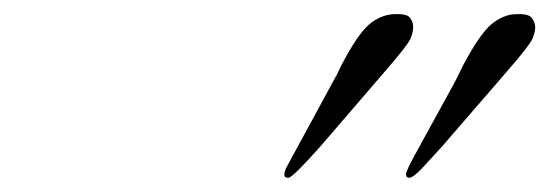

<svg xmlns="http://www.w3.org/2000/svg" viewBox="-20 -823 787 275"><path d="M389.6 -582 457 -706.1Q460.4 -711.9 462.9 -716.8L469.2 -730Q492.2 -773.9 508.8 -788.1Q525.4 -801.8 543.9 -802.7Q562.5 -803.7 566.9 -797.9Q571.8 -792 571.8 -784.7Q571.8 -776.9 567.9 -767.6Q564 -758.3 532.2 -721.7L438.5 -612.8Q398.9 -568.4 393.1 -568.4Q387.2 -568.4 387.2 -572.3Q387.2 -576.2 389.6 -582ZM574.2 -601.1 631.8 -706.1 643.6 -730Q667 -773.9 683.6 -788.1Q700.2 -801.8 717.8 -802.7Q736.3 -803.7 741.2 -797.9Q746.1 -792 746.6 -784.7Q746.6 -776.9 742.7 -767.6Q738.8 -758.3 707 -721.7L612.8 -612.8L584.5 -582Q571.3 -568.4 566.4 -568.4Q561.5 -568.4 561.5 -573.2Q561.5 -578.1 574.2 -601.1Z"/></svg>

Font: PinyonScript
Style: Regular
Weight: 400
Designer: Nicole Fally
Foundry: Nicole Fally
Version: Version 1.005